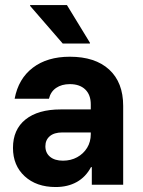

<svg xmlns="http://www.w3.org/2000/svg" viewBox="-20 -736 570 765"><path d="M201.7 9.2Q125 9.2 78.3 -33.8Q31.7 -76.7 31.7 -146.7Q31.7 -220 81.7 -260Q131.7 -300 221.7 -300H341.7V-320Q341.7 -358.3 319.6 -379.6Q297.5 -400.8 258.3 -400.8Q225.8 -400.8 203.8 -385.8Q181.7 -370.8 175 -342.5H38.3Q53.3 -422.5 110.8 -466.2Q168.3 -510 258.3 -510Q359.2 -510 415 -458.8Q470.8 -407.5 470.8 -314.2V0H345.8V-70H342.5Q321.7 -30.8 285.8 -10.8Q250 9.2 201.7 9.2ZM230.8 -95.8Q262.5 -95.8 287.5 -109.6Q312.5 -123.3 327.1 -147.1Q341.7 -170.8 341.7 -201.7V-208.3H228.3Q195.8 -208.3 178.3 -193.3Q160.8 -178.3 160.8 -153.3Q160.8 -126.7 179.6 -111.2Q198.3 -95.8 230.8 -95.8ZM230 -562.5 100 -712.5V-715.8H246.7L338.3 -565.8V-562.5Z"/></svg>

Font: Funnel Sans Light
Style: Bold
Weight: 700
Version: Version 1.000